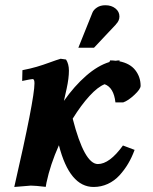

<svg xmlns="http://www.w3.org/2000/svg" viewBox="-20 -726 595 748"><path d="M216.3 -497.1 237.3 -494.1Q248.5 -476.6 248.5 -450.7Q248.5 -421.4 239.7 -380.9Q231.9 -344.7 229 -333Q269.5 -390.6 315.4 -430.7Q361.3 -470.7 406.2 -484.4L409.2 -490.7Q420.4 -490.7 430.7 -489.3Q438.5 -490.7 446.3 -490.7L444.8 -487.3Q486.8 -479 507.3 -452.4Q527.8 -425.8 527.8 -391.6Q527.8 -378.9 503.4 -356.2Q479 -333.5 460 -327.1H429.7Q423.3 -384.8 387.7 -397.9Q361.3 -387.7 328.6 -352.1Q295.9 -316.4 263.2 -263.7Q308.6 -86.9 361.3 -86.9Q406.7 -86.9 459 -159.2L504.4 -142.1Q493.7 -112.8 479.2 -88.4Q464.8 -64 445.3 -42.7Q425.8 -21.5 399.9 -9.5Q374 2.4 344.7 2.4Q251 2.4 209.5 -160.2Q175.8 -84.5 161.1 -14.6Q160.2 -8.8 158.2 2Q116.7 -2.9 100.1 -2.9L35.6 2.4Q114.3 -339.8 114.3 -401.4Q114.3 -418 107.4 -418Q101.1 -418 66.4 -410.6L67.4 -452.6Q98.1 -458.5 123 -465.8Q147.9 -473.1 173.8 -482.7Q199.7 -492.2 216.3 -497.1ZM346.2 -540H285.2L340.3 -677.2Q344.7 -688 357.9 -696.8Q371.1 -705.6 390.6 -705.6Q414.1 -705.6 429.7 -693.1Q445.3 -680.7 445.3 -661.6Q445.3 -645 431.6 -631.3H432.1Q391.1 -588.4 346.2 -540Z"/></svg>

Font: Flanker
Style: Bold Italic
Weight: 700
Italic angle: -12°
Designer: Flanker
Version: Version 2.000